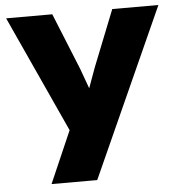

<svg xmlns="http://www.w3.org/2000/svg" viewBox="-52 -519 774 829"><g transform="rotate(-5 335.0 -105.0)"><path d="M138 260 236 35 5 -470H205L304 -226L336 -138L368 -226L465 -470H665L336 260Z"/></g></svg>

Font: OA Gothic ExtraBold
Style: Regular
Weight: 800
Designer: Choi Chi-young, Lee Jaesang, Lee Juhyun, Han Dohee
Foundry: DDUNGSANG CORP.
Version: Version 1.000;Build 20210203